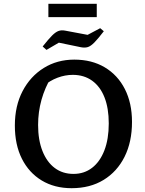

<svg xmlns="http://www.w3.org/2000/svg" viewBox="-20 -978 763 1008"><path d="M356 10Q266 10 199 -30.5Q132 -71 95 -144.5Q58 -218 58 -319Q58 -422 98.5 -499.5Q139 -577 209.5 -621Q280 -665 370 -665Q462 -665 530 -624.5Q598 -584 635.5 -510.5Q673 -437 673 -338Q673 -233 634 -155Q595 -77 524 -33.5Q453 10 356 10ZM366 -65Q422 -65 463.5 -97Q505 -129 528 -188.5Q551 -248 551 -330Q551 -410 528.5 -467Q506 -524 463.5 -554.5Q421 -585 362 -585Q322 -585 282 -570Q242 -555 207 -525L251 -577Q180 -458 180 -322Q180 -243 203 -185Q226 -127 267.5 -96Q309 -65 366 -65ZM224 -716 204 -734Q235 -773 253.5 -791.5Q272 -810 287.5 -815.5Q303 -821 323 -817L440 -795L506 -830L525 -814Q495 -775 476 -755.5Q457 -736 441.5 -731Q426 -726 405 -730L289 -754ZM234 -888V-958H488V-888Z"/></svg>

Font: Piazzolla 24pt SemiBold
Style: Regular
Weight: 600
Designer: Juan Pablo del Peral
Foundry: Huerta Tipografica
Version: Version 2.005